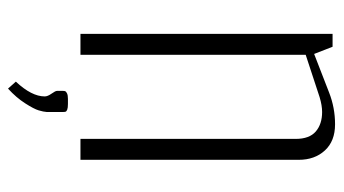

<svg xmlns="http://www.w3.org/2000/svg" viewBox="-200 -446 818 457"><g transform="rotate(90 208.5 -217.0)"><path d="M246.1 42.5V80.1Q245.6 87.9 242.2 99.4Q238.8 110.8 225.3 131.8Q211.9 152.8 190.4 172.4L173.8 153.8Q209 116.2 209 85Q209 78.1 202.4 68.8Q195.8 59.6 195.8 55.7V42.5Q195.8 38.6 196.5 36.4Q197.3 34.2 201.7 32Q206.1 29.8 214.8 29.8H227.1Q236.3 29.8 240.5 31.5Q244.6 33.2 245.4 35.4Q246.1 37.6 246.1 42.5ZM60.1 0V-600.1H90.8L107.9 -556.2L199.7 -591.8Q235.8 -606 275.4 -606Q315.4 -606 337.6 -581.8Q359.9 -557.6 359.9 -519.5V0H310.1V-512.2Q310.1 -544.9 292.5 -560.1Q274.9 -575.2 246.1 -575.2Q230.5 -575.2 210.9 -569.3L109.9 -536.1V0Z"/></g></svg>

Font: Reswysokr
Style: Regular
Weight: 500
Version: Version 0.984